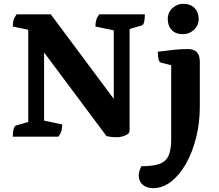

<svg xmlns="http://www.w3.org/2000/svg" viewBox="-20 -716 1149 1006"><path d="M598 3Q560 3 538 -3L211 -441V-84L306 -64Q306 -46 302 -31Q298 -16 286 0H47Q47 -25 51.5 -40.5Q56 -56 63 -58L128 -77V-560L47 -577Q47 -595 51 -610Q55 -625 67 -641H246L576 -198V-557L480 -577Q480 -595 484 -610Q488 -625 500 -641H739Q739 -616 735 -600.5Q731 -585 723 -583L659 -564V-32Q659 -19 646.5 -11.5Q634 -4 619.5 -0.5Q605 3 598 3ZM782 270Q749 270 728 252Q707 234 707 203Q707 193 711 179Q715 165 721 155Q782 155 816 142.5Q850 130 863.5 99Q877 68 877 13V-374L823 -388Q807 -392 807 -445Q860 -452 896 -455.5Q932 -459 966 -459Q1027 -459 1027 -392V-159Q1027 -72 1007.5 5.5Q988 83 954 142.5Q920 202 876 236Q832 270 782 270ZM939 -537Q900 -537 879.5 -559Q859 -581 859 -616Q859 -651 883.5 -673.5Q908 -696 939 -696Q978 -696 999.5 -674Q1021 -652 1021 -616Q1021 -582 996 -559.5Q971 -537 939 -537Z"/></svg>

Font: Petrona ExtraBold
Style: Regular
Weight: 800
Designer: Ringo R. Seeber
Foundry: Ringo R. Seeber
Version: Version 2.001; ttfautohint (v1.8.3)